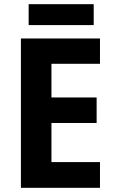

<svg xmlns="http://www.w3.org/2000/svg" viewBox="-20 -898 551 918"><path d="M458 0H80V-714H458V-593H226V-432H442V-310H226V-123H458ZM428 -878V-778H117V-878Z"/></svg>

Font: Noto Sans Armenian SemiCondensed
Style: Bold
Weight: 700
Width: 4
Designer: Monotype Design Team
Foundry: Monotype Imaging Inc.
Version: Version 2.008; ttfautohint (v1.8.4.7-5d5b)